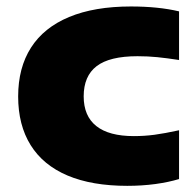

<svg xmlns="http://www.w3.org/2000/svg" viewBox="-20 -578 620 608"><path d="M37.5 -272.5Q37.5 -363.5 78.2 -427.2Q119 -491 199 -524.2Q279 -557.5 394.5 -557.5Q481.5 -557.5 547 -542V-388Q508 -394 478 -397Q448 -400 415.5 -400Q327 -400 286 -368.5Q245 -337 245 -273Q245 -210.5 285 -178.8Q325 -147 404 -147Q437 -147 469 -151.2Q501 -155.5 547 -165.5V-11Q514 -1 471.8 4.8Q429.5 10.5 383 10.5Q271 10.5 193.8 -22.2Q116.5 -55 77 -118.5Q37.5 -182 37.5 -272.5Z"/></svg>

Font: Encode Sans Expanded ExtraBold
Style: Regular
Weight: 800
Width: 7
Designer: Multiple Designers
Foundry: Impallari Type
Version: Version 2.000